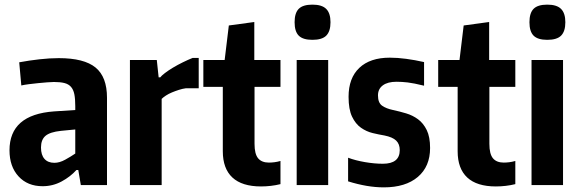

<svg xmlns="http://www.w3.org/2000/svg" viewBox="-20 -799 2503 829"><path d="M164 5Q99 5 60 -37.5Q21 -80 21 -150Q21 -304 213 -318L305 -324V-341Q305 -372 301 -392Q297 -412 286.5 -424Q276 -436 258 -440.5Q240 -445 213 -445Q202 -445 183.5 -443.5Q165 -442 144.5 -440Q124 -438 104.5 -435.5Q85 -433 72 -430L63 -530Q106 -538 150.5 -543Q195 -548 234 -548Q343 -548 392.5 -507.5Q442 -467 442 -377V0H329L318 -65H310Q284 -36 246 -15.5Q208 5 164 5ZM215 -96Q237 -96 261.5 -109.5Q286 -123 305 -136V-240L243 -234Q196 -229 176.5 -212.5Q157 -196 157 -162Q157 -130 172 -113Q187 -96 215 -96Z M541 -540H657L665 -465H672Q677 -472 692 -483.5Q707 -495 727 -507Q747 -519 769.5 -530Q792 -541 812 -549H838V-418H783Q768 -416 752.5 -411Q737 -406 722.5 -400Q708 -394 696.5 -386.5Q685 -379 678 -372V0H541Z M1107 6Q1025 6 983.5 -32.5Q942 -71 942 -146V-424H858V-540H950L968 -689L1078 -704V-540H1191V-424H1079V-178Q1079 -134 1094.5 -115.5Q1110 -97 1141 -97Q1152 -97 1164.5 -98.5Q1177 -100 1191 -104V-4Q1171 1 1149.5 3.5Q1128 6 1107 6Z M1329 -627Q1288 -627 1270 -645Q1252 -663 1252 -703Q1252 -743 1270 -761Q1288 -779 1329 -779Q1370 -779 1388.5 -760.5Q1407 -742 1407 -703Q1407 -664 1389 -645.5Q1371 -627 1329 -627ZM1261 -540H1397V0H1261Z M1637 10Q1566 10 1483 -16V-118Q1515 -106 1556 -99Q1597 -92 1633 -92Q1706 -92 1706 -151Q1706 -177 1690.5 -192Q1675 -207 1640 -214Q1616 -218 1589 -224.5Q1562 -231 1538.5 -247.5Q1515 -264 1500 -295.5Q1485 -327 1485 -381Q1485 -462 1531.5 -506Q1578 -550 1663 -550Q1696 -550 1733.5 -545Q1771 -540 1811 -531V-429Q1766 -440 1740.5 -443Q1715 -446 1692 -446Q1654 -446 1633 -430.5Q1612 -415 1612 -387Q1612 -355 1630 -342.5Q1648 -330 1677 -324Q1705 -318 1733.5 -309.5Q1762 -301 1785 -284Q1808 -267 1822.5 -237.5Q1837 -208 1837 -160Q1837 -80 1784 -35Q1731 10 1637 10Z M2121 6Q2039 6 1997.5 -32.5Q1956 -71 1956 -146V-424H1872V-540H1964L1982 -689L2092 -704V-540H2205V-424H2093V-178Q2093 -134 2108.5 -115.5Q2124 -97 2155 -97Q2166 -97 2178.5 -98.5Q2191 -100 2205 -104V-4Q2185 1 2163.5 3.5Q2142 6 2121 6Z M2343 -627Q2302 -627 2284 -645Q2266 -663 2266 -703Q2266 -743 2284 -761Q2302 -779 2343 -779Q2384 -779 2402.5 -760.5Q2421 -742 2421 -703Q2421 -664 2403 -645.5Q2385 -627 2343 -627ZM2275 -540H2411V0H2275Z"/></svg>

Font: Encode Sans Compressed
Style: Bold
Weight: 700
Designer: Pablo Impallari, Andres Torresi
Foundry: Pablo Impallari, Andres Torresi
Version: Version 1.000; ttfautohint (v1.00) -l 8 -r 50 -G 200 -x 14 -